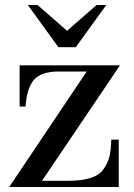

<svg xmlns="http://www.w3.org/2000/svg" viewBox="-20 -753 540 773"><path d="M83 -324H59V-490H463L149 -25H251Q307 -25 343 -36Q379 -47 396.5 -71.5Q414 -96 420.5 -122.5Q427 -149 428 -191H458V0H17L329 -465H215Q147 -465 117.5 -432.5Q88 -400 83 -324ZM215 -563 92 -733H131L250 -629L369 -733H408L285 -563Z"/></svg>

Font: Justus
Style: Roman
Weight: 500
Version: Version 001.001